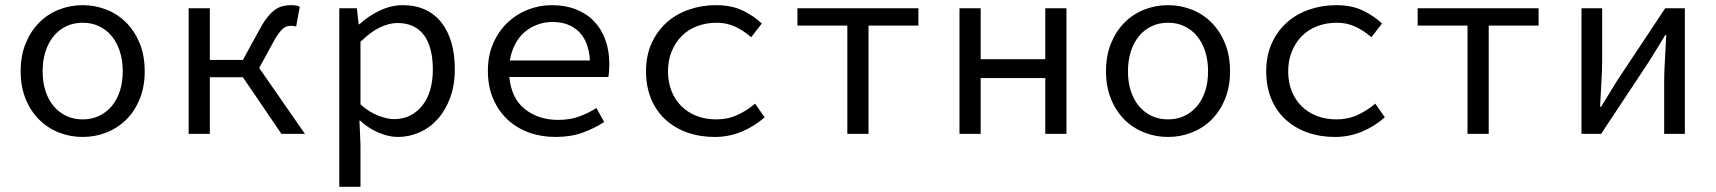

<svg xmlns="http://www.w3.org/2000/svg" viewBox="-20 -518 6640 743"><path d="M300 12Q252 12 208.5 -5Q165 -22 132 -54.5Q99 -87 79.5 -134.5Q60 -182 60 -242Q60 -303 79.5 -350.5Q99 -398 132 -431Q165 -464 208.5 -481Q252 -498 300 -498Q348 -498 391.5 -481Q435 -464 468 -431Q501 -398 520.5 -350.5Q540 -303 540 -242Q540 -182 520.5 -134.5Q501 -87 468 -54.5Q435 -22 391.5 -5Q348 12 300 12ZM300 -56Q335 -56 363.5 -69.5Q392 -83 412.5 -107.5Q433 -132 444 -166Q455 -200 455 -242Q455 -284 444 -318.5Q433 -353 412.5 -378Q392 -403 363.5 -416.5Q335 -430 300 -430Q265 -430 236.5 -416.5Q208 -403 187.5 -378Q167 -353 156 -318.5Q145 -284 145 -242Q145 -200 156 -166Q167 -132 187.5 -107.5Q208 -83 236.5 -69.5Q265 -56 300 -56Z M710 0V-486H792V-286H920L979 -394Q995 -425 1010 -445Q1025 -465 1040 -477Q1055 -489 1071.5 -493.5Q1088 -498 1108 -498Q1128 -498 1140 -492L1126 -415Q1121 -417 1116.5 -417.5Q1112 -418 1106 -418Q1097 -418 1089 -415.5Q1081 -413 1073 -405.5Q1065 -398 1056 -385.5Q1047 -373 1036 -352L983 -255L1160 0H1069L920 -219H792V0Z M1293 205V-486H1361L1368 -424H1371Q1405 -456 1449.5 -477Q1494 -498 1539 -498Q1588 -498 1625.5 -480.5Q1663 -463 1688.5 -430.5Q1714 -398 1727 -352.5Q1740 -307 1740 -250Q1740 -188 1722 -139.5Q1704 -91 1673.5 -57Q1643 -23 1603 -5.5Q1563 12 1519 12Q1485 12 1445.5 -4.5Q1406 -21 1374 -51H1371L1375 41V205ZM1505 -57Q1571 -57 1613 -108Q1655 -159 1655 -250Q1655 -290 1647 -323Q1639 -356 1622.5 -379.5Q1606 -403 1580 -416Q1554 -429 1518 -429Q1486 -429 1449.5 -411.5Q1413 -394 1375 -356V-114Q1410 -83 1445 -70Q1480 -57 1505 -57Z M2130 12Q2075 12 2027.5 -5Q1980 -22 1944.5 -55Q1909 -88 1888.5 -135.5Q1868 -183 1868 -244Q1868 -303 1888.5 -350Q1909 -397 1943.5 -430Q1978 -463 2022.5 -480.5Q2067 -498 2116 -498Q2168 -498 2209.5 -481.5Q2251 -465 2279.5 -435Q2308 -405 2323 -363Q2338 -321 2338 -270Q2338 -256 2337 -243Q2336 -230 2334 -220H1951Q1959 -137 2011.5 -95.5Q2064 -54 2140 -54Q2184 -54 2219.5 -66.5Q2255 -79 2288 -100L2318 -46Q2282 -22 2235.5 -5Q2189 12 2130 12ZM2118 -433Q2088 -433 2060.5 -423Q2033 -413 2011 -394.5Q1989 -376 1974 -348Q1959 -320 1953 -284H2263Q2258 -359 2219.5 -396Q2181 -433 2118 -433Z M2746 12Q2689 12 2640.5 -5Q2592 -22 2556 -54.5Q2520 -87 2500 -134.5Q2480 -182 2480 -242Q2480 -303 2501.5 -350.5Q2523 -398 2560 -431Q2597 -464 2646.5 -481Q2696 -498 2751 -498Q2811 -498 2854.5 -477Q2898 -456 2928 -427L2887 -374Q2857 -400 2824.5 -415Q2792 -430 2754 -430Q2712 -430 2677 -416.5Q2642 -403 2617.5 -378Q2593 -353 2579 -318.5Q2565 -284 2565 -242Q2565 -200 2578.5 -166Q2592 -132 2616.5 -107.5Q2641 -83 2675.5 -69.5Q2710 -56 2752 -56Q2797 -56 2834.5 -73.5Q2872 -91 2902 -117L2939 -64Q2898 -28 2849 -8Q2800 12 2746 12Z M3259 0V-419H3066V-486H3534V-419H3341V0Z M3693 0V-486H3775V-289H4025V-486H4107V0H4025V-216H3775V0Z M4500 12Q4452 12 4408.5 -5Q4365 -22 4332 -54.5Q4299 -87 4279.5 -134.5Q4260 -182 4260 -242Q4260 -303 4279.5 -350.5Q4299 -398 4332 -431Q4365 -464 4408.5 -481Q4452 -498 4500 -498Q4548 -498 4591.5 -481Q4635 -464 4668 -431Q4701 -398 4720.5 -350.5Q4740 -303 4740 -242Q4740 -182 4720.5 -134.5Q4701 -87 4668 -54.5Q4635 -22 4591.5 -5Q4548 12 4500 12ZM4500 -56Q4535 -56 4563.5 -69.5Q4592 -83 4612.5 -107.5Q4633 -132 4644 -166Q4655 -200 4655 -242Q4655 -284 4644 -318.5Q4633 -353 4612.5 -378Q4592 -403 4563.5 -416.5Q4535 -430 4500 -430Q4465 -430 4436.5 -416.5Q4408 -403 4387.5 -378Q4367 -353 4356 -318.5Q4345 -284 4345 -242Q4345 -200 4356 -166Q4367 -132 4387.5 -107.5Q4408 -83 4436.5 -69.5Q4465 -56 4500 -56Z M5146 12Q5089 12 5040.5 -5Q4992 -22 4956 -54.5Q4920 -87 4900 -134.5Q4880 -182 4880 -242Q4880 -303 4901.5 -350.5Q4923 -398 4960 -431Q4997 -464 5046.5 -481Q5096 -498 5151 -498Q5211 -498 5254.5 -477Q5298 -456 5328 -427L5287 -374Q5257 -400 5224.5 -415Q5192 -430 5154 -430Q5112 -430 5077 -416.5Q5042 -403 5017.5 -378Q4993 -353 4979 -318.5Q4965 -284 4965 -242Q4965 -200 4978.5 -166Q4992 -132 5016.5 -107.5Q5041 -83 5075.5 -69.5Q5110 -56 5152 -56Q5197 -56 5234.5 -73.5Q5272 -91 5302 -117L5339 -64Q5298 -28 5249 -8Q5200 12 5146 12Z M5659 0V-419H5466V-486H5934V-419H5741V0Z M6100 0V-486H6180V-284Q6180 -245 6177 -198.5Q6174 -152 6172 -105H6176Q6190 -128 6208 -157Q6226 -186 6240 -209L6424 -486H6500V0H6420V-202Q6420 -241 6423 -287.5Q6426 -334 6428 -382H6424Q6410 -359 6392 -329.5Q6374 -300 6360 -278L6176 0Z"/></svg>

Font: Source Code Pro
Style: Regular
Weight: 400
Monospace: yes
Designer: Paul D. Hunt, Teo Tuominen
Foundry: Adobe Systems Incorporated
Version: Version 2.030;PS 1.000;hotconv 16.6.51;makeotf.lib2.5.65220